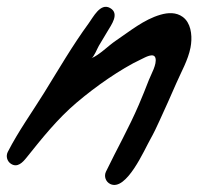

<svg xmlns="http://www.w3.org/2000/svg" viewBox="-102 -519 575 553"><path d="M448.3 -392.4C451.6 -420.1 447.2 -453.6 424.3 -470.3C405.2 -484.2 381.9 -482.9 360.2 -476.6C312.2 -462.7 272.5 -429.4 231.8 -402C209.5 -387 185 -361.1 161.4 -351.3C168.3 -354.2 178.6 -380.3 182.7 -387.1C191 -400.8 199.3 -414.5 207.4 -428.4C218.2 -446.9 243.7 -480 214.9 -496C187 -511.6 166.4 -469.4 153.4 -451.8C106.6 -387.8 66.8 -319 25 -251.6C-10 -195.2 -49.2 -140.8 -79.5 -81.6C-85.7 -69.6 -81.9 -54.5 -70.3 -47.1C-51.6 -35.1 -36.5 -51.4 -25.4 -65.3C19.4 -121.3 63.5 -176.6 118.5 -223.3C147.5 -247.9 177.9 -271 209.4 -292.5C240.8 -313.7 273.5 -333.9 306.5 -349.2C315.3 -353.3 341 -368.6 345.7 -352C350.6 -334.2 333 -304.8 326.8 -288.7C317.6 -264.7 307.9 -240.8 297.8 -217.2C269.5 -151.2 234.3 -89.1 203.2 -24.6C196.8 -11.3 202.4 4.6 215.6 11C262 33.3 314.5 -89.1 330.6 -117.2C340.3 -134.4 349.7 -154 357.5 -171.4C373.9 -207 389.9 -242.8 405.6 -278.9C420.1 -312.3 439.7 -345.9 446.7 -382C447.4 -385.3 447.9 -388.8 448.3 -392.4Z"/></svg>

Font: Ambarawa
Style: Script
Weight: 500
Foundry: Ekosamp
Version: Version 1.001;